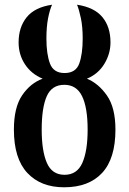

<svg xmlns="http://www.w3.org/2000/svg" viewBox="-20 -785 549 815"><path d="M252 10Q153 10 96 -51Q39 -112 39 -235Q39 -329 74 -380.5Q109 -432 161 -451Q113 -471 86 -512Q59 -553 59 -605Q59 -669 93 -711.5Q127 -754 201 -765Q191 -743 184 -707Q177 -671 177 -621Q177 -556 192 -515.5Q207 -475 254 -475Q302 -475 316.5 -515.5Q331 -556 331 -621Q331 -671 323.5 -707Q316 -743 307 -765Q380 -754 414.5 -712.5Q449 -671 449 -605Q449 -557 423 -514Q397 -471 349 -451Q398 -431 434 -379.5Q470 -328 470 -235Q470 -112 413.5 -51Q357 10 252 10ZM254 -43Q307 -43 329.5 -93.5Q352 -144 352 -235Q352 -328 328.5 -376.5Q305 -425 253 -425Q200 -425 178.5 -376.5Q157 -328 157 -235Q157 -144 179 -93.5Q201 -43 254 -43Z"/></svg>

Font: Noto Serif ExtraCondensed SemiBold
Style: Regular
Weight: 600
Width: 2
Designer: Monotype Design Team
Foundry: Monotype Imaging Inc.
Version: Version 2.015; ttfautohint (v1.8.4.7-5d5b)